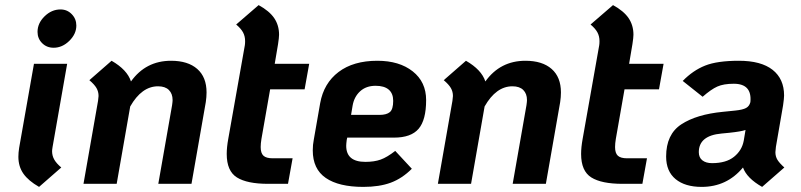

<svg xmlns="http://www.w3.org/2000/svg" viewBox="-20 -720 3139 752"><path d="M127 -595Q127 -629 154.5 -656Q182 -683 217 -683Q243 -683 261 -664.5Q279 -646 279 -620Q279 -587 251.5 -560Q224 -533 190 -533Q163 -533 145 -551Q127 -569 127 -595ZM52 -106Q52 -122 55 -141L113 -470H243L186 -145Q184 -133 184 -128Q184 -110 192.5 -95Q201 -80 220 -64L133 12Q91 -12 71.5 -40Q52 -68 52 -106Z M789 -358Q789 -340 786 -320L730 0H600L654 -308Q656 -322 656 -328Q656 -353 641.5 -367.5Q627 -382 599 -382Q535 -382 490 -303L437 0H307L364 -325Q366 -339 366 -344Q366 -361 358 -375Q350 -389 330 -406L417 -482Q478 -447 493 -401Q551 -482 650 -482Q716 -482 752.5 -450Q789 -418 789 -358Z M1004 -176Q1001 -158 1001 -144Q1001 -120 1012 -110Q1023 -100 1048 -100H1126L1108 0H1030Q948 0 908 -25Q868 -50 868 -117Q868 -143 874 -176L939 -543Q940 -549 940 -559Q940 -578 932 -593Q924 -608 905 -624L993 -700Q1035 -677 1054 -649Q1073 -621 1073 -584Q1073 -573 1069 -547L1056 -470H1191L1173 -370H1038Z M1338 -172Q1336 -156 1336 -149Q1336 -86 1411 -86Q1446 -86 1471 -95Q1496 -104 1528 -129L1593 -59Q1555 -21 1510.5 -4.5Q1466 12 1403 12Q1307 12 1256 -23Q1205 -58 1205 -131Q1205 -153 1209 -173L1234 -316Q1248 -394 1306 -438Q1364 -482 1458 -482Q1544 -482 1596.5 -440.5Q1649 -399 1649 -328Q1649 -250 1619.5 -215.5Q1590 -181 1523 -181H1340ZM1361 -306 1355 -270H1466Q1494 -270 1507 -281Q1520 -292 1520 -325Q1520 -354 1502.5 -369Q1485 -384 1451 -384Q1414 -384 1390.5 -362.5Q1367 -341 1361 -306Z M2177 -358Q2177 -340 2174 -320L2118 0H1988L2042 -308Q2044 -322 2044 -328Q2044 -353 2029.5 -367.5Q2015 -382 1987 -382Q1923 -382 1878 -303L1825 0H1695L1752 -325Q1754 -339 1754 -344Q1754 -361 1746 -375Q1738 -389 1718 -406L1805 -482Q1866 -447 1881 -401Q1939 -482 2038 -482Q2104 -482 2140.5 -450Q2177 -418 2177 -358Z M2392 -176Q2389 -158 2389 -144Q2389 -120 2400 -110Q2411 -100 2436 -100H2514L2496 0H2418Q2336 0 2296 -25Q2256 -50 2256 -117Q2256 -143 2262 -176L2327 -543Q2328 -549 2328 -559Q2328 -578 2320 -593Q2312 -608 2293 -624L2381 -700Q2423 -677 2442 -649Q2461 -621 2461 -584Q2461 -573 2457 -547L2444 -470H2579L2561 -370H2426Z M3017 -124Q3017 -107 3025 -94Q3033 -81 3052 -64L2965 12Q2905 -22 2890 -64Q2827 12 2728 12Q2663 12 2626 -18.5Q2589 -49 2589 -107Q2589 -194 2648.5 -233Q2708 -272 2811 -282L2860 -287Q2889 -290 2902 -297Q2915 -304 2919 -320Q2926 -392 2854 -392Q2814 -392 2789.5 -381Q2765 -370 2732 -341L2654 -403Q2694 -444 2741.5 -463Q2789 -482 2874 -482Q2961 -482 3006 -446.5Q3051 -411 3051 -346Q3051 -335 3047 -307L3019 -145Q3017 -129 3017 -124ZM2893 -169 2900 -211Q2884 -205 2837 -200L2806 -197Q2717 -189 2717 -124Q2717 -103 2731 -92Q2745 -81 2769 -81Q2824 -81 2855 -106Q2886 -131 2893 -169Z"/></svg>

Font: KoHo
Style: Bold Italic
Weight: 700
Italic angle: -10°
Version: Version 1.000; ttfautohint (v1.6)